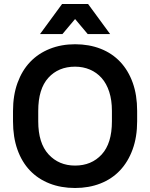

<svg xmlns="http://www.w3.org/2000/svg" viewBox="-20 -930 750 959"><path d="M355 9Q285 9 227.5 -13.5Q170 -36 129.5 -78.5Q89 -121 67 -183Q45 -245 45 -324V-376Q45 -454 67.5 -516Q90 -578 130.5 -620.5Q171 -663 228.5 -686Q286 -709 355 -709Q425 -709 482.5 -686.5Q540 -664 580.5 -621Q621 -578 643 -516.5Q665 -455 665 -376V-324Q665 -246 642.5 -184Q620 -122 579.5 -79Q539 -36 481.5 -13.5Q424 9 355 9ZM355 -103Q437 -103 488 -158.5Q539 -214 539 -324V-376Q539 -430 525.5 -471.5Q512 -513 487.5 -540.5Q463 -568 429 -582.5Q395 -597 355 -597Q272 -597 221.5 -541.5Q171 -486 171 -376V-324Q171 -215 222.5 -159Q274 -103 355 -103ZM355 -835 292 -760H180L290 -910H420L530 -760H418Z"/></svg>

Font: PT Root UI Web Bold
Style: Regular
Weight: 700
Designer: Vitaly Kuzmin
Foundry: ParaType Ltd.
Version: Version 1.000W